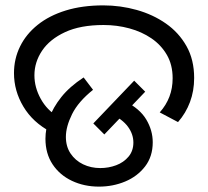

<svg xmlns="http://www.w3.org/2000/svg" viewBox="-20 -686 774 714"><path d="M168 -196Q102 -231 67 -289.5Q32 -348 32 -414Q32 -467 54.5 -513Q77 -559 120 -593.5Q163 -628 224.5 -647Q286 -666 364 -666Q428 -666 488.5 -649Q549 -632 597 -598.5Q645 -565 673.5 -514.5Q702 -464 702 -396Q702 -348 686.5 -306.5Q671 -265 642 -232L574 -268Q598 -295 610 -326.5Q622 -358 622 -395Q622 -445 600.5 -482Q579 -519 543 -543.5Q507 -568 461 -580.5Q415 -593 365 -593Q279 -593 222 -566.5Q165 -540 136.5 -497.5Q108 -455 108 -406Q108 -361 131.5 -318.5Q155 -276 195 -253L168 -196ZM149 -170Q149 -207 163 -246.5Q177 -286 208 -325Q239 -364 291 -398L326 -352Q271 -308 248 -261.5Q225 -215 225 -177Q225 -141 242.5 -115Q260 -89 289 -75Q318 -61 353 -61Q384 -61 412 -71.5Q440 -82 458 -103.5Q476 -125 476 -156Q476 -187 456 -214.5Q436 -242 393 -263L444 -310Q500 -282 524 -241.5Q548 -201 548 -157Q548 -104 519.5 -67Q491 -30 445.5 -11Q400 8 348 8Q293 8 247.5 -13.5Q202 -35 175.5 -75Q149 -115 149 -170ZM327 -227 479 -386 520 -345 368 -186Z"/></svg>

Font: uoriya25
Style: Book
Weight: 400
Designer: Jelle Bosma - Monotype Design Team
Foundry: Monotype Imaging Inc.
Version: Version 2.003